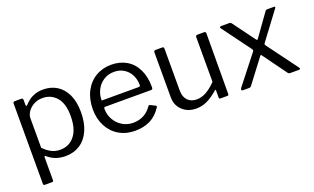

<svg xmlns="http://www.w3.org/2000/svg" viewBox="-77 -938 2455 1501"><g transform="rotate(-20 1150.5 -187.5)"><path d="M160 -515V-473Q160 -464 165 -464Q168 -464 173 -469Q194 -490 210 -503Q226 -516 257 -528Q288 -540 330 -540Q393 -540 442.5 -510Q492 -480 520.5 -420Q549 -360 549 -273Q549 -185 520.5 -121Q492 -57 440 -23.5Q388 10 319 10Q236 10 177 -40Q170 -47 166 -47Q161 -47 161 -34V152Q161 165 150 165H88Q77 165 77 152V-514Q77 -522 80.5 -526Q84 -530 93 -530H146Q160 -530 160 -515ZM297 -51Q372 -51 417.5 -108Q463 -165 463 -272Q463 -376 418 -427.5Q373 -479 302 -479Q262 -479 230 -461.5Q198 -444 179.5 -417Q161 -390 161 -364V-117Q193 -84 225.5 -67.5Q258 -51 297 -51Z M905 -54Q1005 -54 1061 -137Q1065 -141 1068 -141.5Q1071 -142 1075 -140L1117 -119Q1125 -114 1119 -105Q1080 -45 1026 -17.5Q972 10 897 10Q824 10 766 -24Q708 -58 675.5 -119.5Q643 -181 643 -260Q643 -345 676 -408.5Q709 -472 766.5 -506Q824 -540 896 -540Q968 -540 1022.5 -508Q1077 -476 1107 -414.5Q1137 -353 1137 -269V-265Q1137 -256 1134 -251.5Q1131 -247 1122 -247H739Q730 -247 730 -232Q730 -184 753.5 -143Q777 -102 817 -78Q857 -54 905 -54ZM1036 -302Q1047 -302 1050 -304.5Q1053 -307 1053 -316Q1053 -360 1034.5 -397.5Q1016 -435 980.5 -457.5Q945 -480 898 -480Q847 -480 809 -454.5Q771 -429 751 -388.5Q731 -348 732 -302Z M1596 -143V-516Q1596 -530 1612 -530H1667Q1681 -530 1681 -516L1679 -13Q1679 0 1668 0H1610Q1599 0 1599 -11V-70Q1599 -82 1590 -73Q1536 -27 1494 -8.5Q1452 10 1408 10Q1338 10 1293 -32Q1248 -74 1248 -143V-515Q1248 -530 1263 -530H1319Q1332 -530 1332 -516V-165Q1332 -115 1359.5 -85.5Q1387 -56 1435 -56Q1476 -56 1515.5 -78.5Q1555 -101 1596 -143Z M2274 -6Q2274 0 2263 0H2193Q2178 0 2172 -9L2031 -203Q2026 -211 2023 -211Q2020 -211 2014 -203L1867 -9Q1861 0 1846 0H1799Q1785 0 1785 -9Q1785 -14 1792 -24L1974 -256Q1979 -263 1979 -267Q1979 -271 1974 -278L1800 -514Q1797 -517 1797 -521Q1797 -525 1800 -527.5Q1803 -530 1808 -530H1875Q1882 -530 1886 -528Q1890 -526 1894 -521L2029 -338Q2034 -332 2037 -332Q2041 -332 2044 -338L2175 -521Q2179 -526 2183 -528Q2187 -530 2195 -530H2247Q2257 -530 2257 -524Q2257 -522 2253 -516L2084 -290Q2079 -283 2079 -280Q2079 -275 2084 -268L2267 -21Q2274 -11 2274 -6Z"/></g></svg>

Font: n
Style: Regular
Weight: 400
Designer: Pablo Impallari, Rodrigo Fuenzalida
Foundry: Impallari Type
Version: Version 1.002; ttfautohint (v1.5)